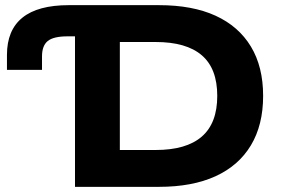

<svg xmlns="http://www.w3.org/2000/svg" viewBox="-20 -725 1114 745"><path d="M271 0V-584H242Q188 -584 165.5 -566Q143 -548 143 -506V-454H7V-512Q7 -608 67 -656.5Q127 -705 247 -705H597Q727 -705 816.5 -664Q906 -623 953.5 -544.5Q1001 -466 1001 -353Q1001 -240 953.5 -161Q906 -82 816 -41Q726 0 597 0ZM445 -143H584Q703 -143 763 -195Q823 -247 823 -353Q823 -459 763 -510.5Q703 -562 584 -562H445Z"/></svg>

Font: Nunito Sans 7pt SemiExpanded ExtraBold
Style: Regular
Weight: 800
Width: 6
Designer: Vernon Adams
Foundry: Vernon Adams
Version: Version 3.101;gftools[0.9.27]